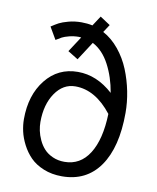

<svg xmlns="http://www.w3.org/2000/svg" viewBox="-90 -885 789 963"><g transform="rotate(10 304.5 -403.5)"><path d="M254.9 -770Q284.2 -770 311 -764.2L344.2 -814.9L396 -780.8L370.1 -741.2Q415 -717.3 450.7 -673.6Q486.3 -629.9 507.6 -577.6Q528.8 -525.4 539.8 -470Q550.8 -414.6 550.8 -360.8Q550.8 -185.1 483.2 -88.6Q415.5 7.8 291 7.8Q239.3 7.8 197.5 -9.3Q155.8 -26.4 129.6 -53Q103.5 -79.6 85.9 -113.8Q68.4 -147.9 61.3 -179.9Q54.2 -211.9 54.2 -242.2Q54.2 -364.3 116.9 -443.1Q179.7 -522 280.8 -522Q377 -522 460 -446.8Q446.8 -525.4 413.6 -588.1Q380.4 -650.9 328.1 -678.2L267.1 -584L214.8 -616.2L266.1 -694.8Q262.2 -695.8 254.9 -695.8Q228.5 -695.8 205.1 -689.7Q181.6 -683.6 169.7 -677.2Q157.7 -670.9 141.1 -660.2L105 -722.2Q127 -736.8 142.8 -745.1Q158.7 -753.4 189.2 -761.7Q219.7 -770 254.9 -770ZM291 -65.9Q371.6 -65.9 417.2 -137.9Q462.9 -210 466.8 -340.8Q382.8 -448.2 280.8 -448.2Q218.3 -448.2 178.2 -389.6Q138.2 -331.1 138.2 -242.2Q138.2 -221.2 142.8 -198.5Q147.5 -175.8 158.7 -151.6Q169.9 -127.4 186.8 -108.9Q203.6 -90.3 230.7 -78.1Q257.8 -65.9 291 -65.9Z"/></g></svg>

Font: Junction Regular
Style: Regular
Weight: 500
Designer: Caroline Hadilaksono
Foundry: Caroline Hadilaksono
Version: Version 1.056